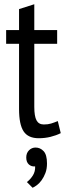

<svg xmlns="http://www.w3.org/2000/svg" viewBox="-20 -642 315 907"><path d="M9 -500H70V-599L142 -622V-500H250V-435H142V-137Q142 -93 152.5 -73.5Q163 -54 187 -54Q207 -54 221.5 -58.5Q236 -63 253 -70L267 -13Q245 -2 218.5 4.5Q192 11 163 11Q113 11 91.5 -21.5Q70 -54 70 -127V-435H9ZM104 102Q104 81 117 68Q130 55 148 55Q170 55 186 72Q202 89 202 130Q202 156 194.5 175.5Q187 195 176.5 209.5Q166 224 154.5 232.5Q143 241 134 245L107 218Q124 205 135.5 186.5Q147 168 146 144Q129 146 116.5 135Q104 124 104 102Z"/></svg>

Font: PT Sans Narrow
Style: Regular
Weight: 400
Width: 3
Designer: A.Korolkova, O.Umpeleva, V.Yefimov
Foundry: ParaType Ltd
Version: Version 2.003W OFL